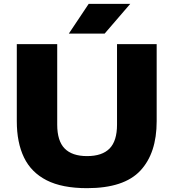

<svg xmlns="http://www.w3.org/2000/svg" viewBox="-20 -970 904 1000"><path d="M433.5 10Q303.5 10 223 -31Q142.5 -72 105 -149.8Q67.5 -227.5 67.5 -338.5V-740H278V-321Q278 -236 316.8 -196.5Q355.5 -157 433.5 -157Q512 -157 550.8 -196.5Q589.5 -236 589.5 -321V-740H796V-338.5Q796 -172 710.8 -81Q625.5 10 433.5 10ZM338.5 -795 442 -950H658.5L525 -795Z"/></svg>

Font: Encode Sans Expanded Expanded ExtraBold
Style: Regular
Weight: 800
Width: 7
Designer: Multiple Designers
Foundry: Impallari Type
Version: Version 3.000; ttfautohint (v1.8.3) -l 8 -r 50 -G 200 -x 14 